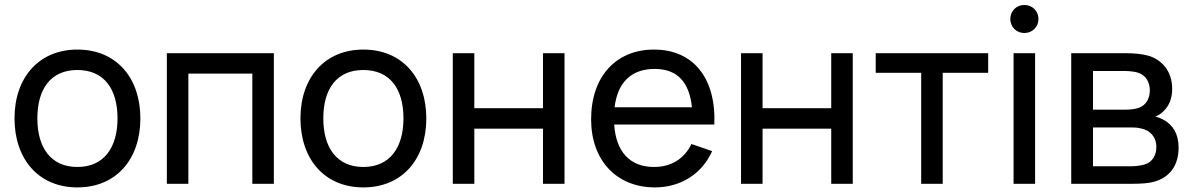

<svg xmlns="http://www.w3.org/2000/svg" viewBox="-20 -760 4924 794"><path d="M300 15C460.5 15 560.5 -101 560.5 -270.5C560.5 -437.5 462 -555 300 -555C141.5 -555 40 -440 40 -270.5C40 -103 138.5 15 300 15ZM300 -69.5C191 -69.5 134.5 -148.5 134.5 -270.5C134.5 -388.5 187 -470.5 300 -470.5C410.5 -470.5 466 -392 466 -270.5C466 -151.5 411.5 -69.5 300 -69.5Z M759 0V-455.5H1023.5V0H1112.5V-540H670V0Z M1482.5 15C1643 15 1743 -101 1743 -270.5C1743 -437.5 1644.5 -555 1482.5 -555C1324 -555 1222.5 -440 1222.5 -270.5C1222.5 -103 1321 15 1482.5 15ZM1482.5 -69.5C1373.5 -69.5 1317 -148.5 1317 -270.5C1317 -388.5 1369.5 -470.5 1482.5 -470.5C1593 -470.5 1648.5 -392 1648.5 -270.5C1648.5 -151.5 1594 -69.5 1482.5 -69.5Z M1941.5 0V-228H2225.5V0H2314.5V-540H2225.5V-312.5H1941.5V-540H1852.5V0Z M2934 -245C2942 -437 2847 -555 2684.5 -555C2527.5 -555 2424.5 -443.5 2424.5 -266.5C2424.5 -97.5 2529 15 2688.5 15C2793 15 2882.5 -39.5 2925 -135L2839.5 -164.5C2809.5 -103 2755.5 -69.5 2684.5 -69.5C2585 -69.5 2527 -133 2520 -245ZM2687.5 -475C2779 -475 2830.5 -422.5 2841.5 -316.5H2521.5C2534 -419 2590.5 -475 2687.5 -475Z M3133.5 0V-228H3417.5V0H3506.5V-540H3417.5V-312.5H3133.5V-540H3044.5V0Z M3878.5 0V-459H4066.5V-540H3601.5V-459H3789.5V0Z M4216 -623.5C4249.5 -623.5 4274.5 -649 4274.5 -681.5C4274.5 -714 4249.5 -739.5 4216 -739.5C4183 -739.5 4158 -714 4158 -681.5C4158 -649 4183 -623.5 4216 -623.5ZM4260.5 0V-540H4171.5V0Z M4666 0C4695 0 4728.5 -1.5 4754.5 -9C4816.5 -26.5 4854 -75.5 4854 -149C4854 -206.5 4830.5 -243 4793 -264C4781.5 -270.5 4768.5 -275.5 4757.5 -277.5C4769 -282 4781.5 -290 4792 -300.5C4814 -322 4827.5 -351.5 4827.5 -392.5C4827.5 -465 4785 -514 4727.5 -530C4701.5 -537 4667 -540 4640 -540H4410V0ZM4500 -466.5H4626.5C4633.5 -466.5 4665.5 -466.5 4687.5 -459C4719 -448.5 4735 -420 4735 -386C4735 -354.5 4720.5 -325.5 4690.5 -314.5C4675 -308.5 4652 -306.5 4634 -306.5H4500ZM4500 -233H4653C4665 -233 4683 -233 4697.5 -229C4735.5 -222 4762 -194.5 4762 -152C4762 -120 4747 -89 4712.5 -79.5C4697 -75 4675 -72.5 4661 -72.5H4500Z"/></svg>

Font: Hauora Medium
Style: Regular
Weight: 500
Designer: Wayne Shih
Foundry: WCYS
Version: Version 1.001;hotconv 1.0.109;makeotfexe 2.5.65596